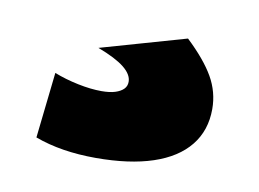

<svg xmlns="http://www.w3.org/2000/svg" viewBox="-43 -109 523 388"><g transform="rotate(10 218.0 85.0)"><path d="M173 220Q102 220 48 200L63 65Q86 74 112.5 79.5Q139 85 161 85Q178 85 189 81.5Q200 78 206 72Q212 66 212 57Q212 42 194.5 28Q177 14 140 0L315 -50Q353 -14 370.5 16.5Q388 47 388 82Q388 126 363 157Q338 188 290 204Q242 220 173 220Z"/></g></svg>

Font: M PLUS 2 Thin Black
Style: Regular
Weight: 900
Version: Version 1.001